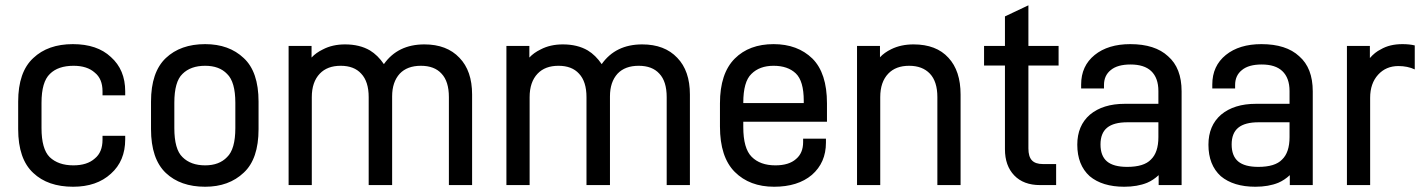

<svg xmlns="http://www.w3.org/2000/svg" viewBox="-20 -691 5392 727"><path d="M106 -36.1Q48.8 -88.9 48.8 -202.1V-306.2Q48.8 -418.5 106 -471.2Q161.6 -523.9 255.9 -523.9Q348.1 -523.9 399.9 -475.1Q454.1 -426.8 454.1 -345.2V-330.1H368.2V-345.2Q368.2 -392.6 338.9 -416Q310.1 -441.9 258.8 -441.9Q199.7 -441.9 168.9 -411.1Q137.2 -380.9 137.2 -301.8V-206.1Q137.2 -127 168 -96.2Q200.7 -64.9 257.8 -64.9Q310.1 -64.9 338.9 -90.8Q368.2 -114.3 368.2 -162.1V-176.8H454.1V-163.1Q454.1 -81.5 399.9 -33.2Q346.2 16.1 256.8 16.1Q161.1 16.1 106 -36.1Z M607.9 -36.1Q551.8 -89.4 551.8 -202.1V-306.2Q551.8 -418 607.9 -471.2Q663.6 -523.9 756.8 -523.9Q847.2 -523.9 902.8 -471.2Q959 -419.4 959 -306.2V-202.1Q959 -88.9 902.8 -37.1Q846.7 16.1 756.8 16.1Q663.1 16.1 607.9 -36.1ZM839.8 -96.2Q871.1 -126 871.1 -206.1V-301.8Q871.1 -381.3 839.8 -411.1Q810.5 -441.9 756.8 -441.9Q701.7 -441.9 670.9 -411.1Q640.1 -381.8 640.1 -301.8V-206.1Q640.1 -125.5 670.9 -96.2Q702.1 -64.9 756.8 -64.9Q810.1 -64.9 839.8 -96.2Z M1159.7 -517.1V-473.1Q1176.3 -491.2 1202.6 -503.9Q1238.8 -522.9 1286.6 -522.9Q1341.8 -522.9 1380.9 -500Q1410.6 -481.9 1433.6 -448.2Q1486.3 -522.9 1586.9 -522.9Q1671.9 -522.9 1719.7 -472.2Q1767.6 -422.9 1767.6 -333V9.8H1679.7V-323.2Q1679.7 -382.8 1651.9 -412.1Q1625 -441.9 1573.7 -441.9Q1522 -441.9 1493.7 -412.1Q1464.8 -380.4 1464.8 -326.2V9.8H1376V-323.2Q1376 -382.3 1347.7 -412.1Q1320.8 -441.9 1270 -441.9Q1219.2 -441.9 1190.9 -412.1Q1160.6 -380.4 1160.6 -323.2V9.8H1072.8V-517.1Z M1984.4 -517.1V-473.1Q2001 -491.2 2027.3 -503.9Q2063.5 -522.9 2111.3 -522.9Q2166.5 -522.9 2205.6 -500Q2235.4 -481.9 2258.3 -448.2Q2311 -522.9 2411.6 -522.9Q2496.6 -522.9 2544.4 -472.2Q2592.3 -422.9 2592.3 -333V9.8H2504.4V-323.2Q2504.4 -382.8 2476.6 -412.1Q2449.7 -441.9 2398.4 -441.9Q2346.7 -441.9 2318.4 -412.1Q2289.6 -380.4 2289.6 -326.2V9.8H2200.7V-323.2Q2200.7 -382.3 2172.4 -412.1Q2145.5 -441.9 2094.7 -441.9Q2043.9 -441.9 2015.6 -412.1Q1985.4 -380.4 1985.4 -323.2V9.8H1897.5V-517.1Z M2794.4 -210Q2794.4 -128.9 2826.2 -97.2Q2858.4 -64.9 2916 -64.9Q2967.3 -64.9 2994.1 -88.9Q3021 -111.3 3021 -152.8V-166H3107.4V-150.9Q3107.4 -75.2 3054.2 -28.8Q3001 16.1 2911.1 16.1Q2818.4 16.1 2762.2 -40Q2706.1 -96.2 2706.1 -211.9V-299.8Q2706.1 -413.1 2762.2 -469.2Q2816.9 -523.9 2909.2 -523.9Q3000 -523.9 3056.2 -469.2Q3111.3 -414.1 3111.3 -299.8V-230H2794.4ZM2825.2 -411.1Q2794.4 -381.8 2794.4 -301.8V-300.8H3023.4V-309.1Q3023.4 -384.3 2993.2 -413.1Q2962.9 -441.9 2909.2 -441.9Q2856 -441.9 2825.2 -411.1Z M3312 -517.1V-474.1Q3328.6 -492.2 3355 -504.9Q3391.6 -522.9 3439 -522.9Q3525.4 -522.9 3571.3 -472.2Q3617.2 -422.9 3617.2 -333V9.8H3529.3V-323.2Q3529.3 -382.3 3501 -412.1Q3472.7 -441.9 3422.4 -441.9Q3371.6 -441.9 3343.3 -412.1Q3313 -380.4 3313 -323.2V9.8H3225.1V-517.1Z M3874 -128.9Q3874 -98.1 3887.2 -84Q3900.4 -69.8 3929.2 -69.8H3979V9.8H3918Q3855.5 9.8 3820.3 -26.9Q3785.2 -63.5 3785.2 -126V-442.9H3706.1V-517.1H3785.2V-628.9L3874 -670.9V-517.1H3988.3V-442.9H3874Z M4402.8 -478Q4454.1 -433.6 4454.1 -345.2V9.8H4367.2V-27.8Q4346.7 -8.8 4323.7 1Q4286.6 16.1 4236.8 16.1Q4153.8 16.1 4106 -23.9Q4059.1 -66.4 4059.1 -143.1Q4059.1 -215.3 4106.9 -256.8Q4156.2 -297.9 4238.8 -297.9H4366.2V-346.2Q4366.2 -396 4338.9 -421.9Q4312.5 -446.8 4260.7 -446.8Q4211.4 -446.8 4186 -425.8Q4160.2 -405.3 4160.2 -369.1V-356H4073.7V-371.1Q4073.7 -441.4 4125 -482.9Q4175.8 -523.9 4259.8 -523.9Q4353.5 -523.9 4402.8 -478ZM4337.9 -86.9Q4366.2 -113.8 4366.2 -171.9V-228H4249Q4197.3 -228 4172.1 -207.5Q4147 -187 4147 -144Q4147 -100.6 4171.6 -79.8Q4196.3 -59.1 4248 -59.1Q4311.5 -59.1 4337.9 -86.9Z M4899.4 -478Q4950.7 -433.6 4950.7 -345.2V9.8H4863.8V-27.8Q4843.3 -8.8 4820.3 1Q4783.2 16.1 4733.4 16.1Q4650.4 16.1 4602.5 -23.9Q4555.7 -66.4 4555.7 -143.1Q4555.7 -215.3 4603.5 -256.8Q4652.8 -297.9 4735.4 -297.9H4862.8V-346.2Q4862.8 -396 4835.4 -421.9Q4809.1 -446.8 4757.3 -446.8Q4708 -446.8 4682.6 -425.8Q4656.7 -405.3 4656.7 -369.1V-356H4570.3V-371.1Q4570.3 -441.4 4621.6 -482.9Q4672.4 -523.9 4756.3 -523.9Q4850.1 -523.9 4899.4 -478ZM4834.5 -86.9Q4862.8 -113.8 4862.8 -171.9V-228H4745.6Q4693.8 -228 4668.7 -207.5Q4643.6 -187 4643.6 -144Q4643.6 -100.6 4668.2 -79.8Q4692.9 -59.1 4744.6 -59.1Q4808.1 -59.1 4834.5 -86.9Z M5290 -523.9Q5316.9 -523.9 5336.9 -519V-428.2Q5309.6 -440.9 5274.9 -440.9Q5228 -440.9 5198.2 -408.2Q5168 -375 5168 -320.8V9.8H5080.1V-517.1H5167V-471.2Q5186 -493.2 5208 -503.9Q5241.7 -523.9 5290 -523.9Z"/></svg>

Font: D-DIN-PRO Medium
Style: Regular
Weight: 500
Designer: datto
Foundry: CyberFei
Version: Version 1.000;hotconv 1.0.109;makeotfexe 2.5.65596